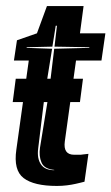

<svg xmlns="http://www.w3.org/2000/svg" viewBox="-20 -605 368 634"><path d="M168 9Q92 9 58 -17Q24 -43 34 -111L75 -405H26L36 -472L102 -495L135 -585H256L244 -495H328L315 -405H231L194 -138Q188 -94 225 -94H239Q243 -94 246.5 -94Q250 -94 254 -95L272 -97L259 -5Q252 -3 245 -1.5Q238 0 230 2Q217 5 201 7Q185 9 168 9ZM159 -43V-44Q126 -47 117 -68.5Q108 -90 112 -117L141 -295L159 -444L275 -447V-449L160 -451L168 -520H164L153 -451L68 -449V-447L152 -444L128 -295L106 -114Q102 -82 115 -62.5Q128 -43 159 -43ZM22 -268 32 -345H254L244 -268Z"/></svg>

Font: Alumni Sans Inline One
Style: Italic
Weight: 400
Italic angle: -8°
Designer: Robert E. Leuschke
Foundry: Robert E. Leuschke
Version: Version 1.100; ttfautohint (v1.8.3)